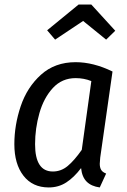

<svg xmlns="http://www.w3.org/2000/svg" viewBox="-20 -811 559 843"><path d="M474 -497 420 -119Q418 -99 418 -92Q418 -76 424 -65.5Q430 -55 446 -49L418 12Q381 7 360.5 -13.5Q340 -34 336 -73Q305 -32 271 -10Q237 12 194 12Q123 12 83 -39.5Q43 -91 43 -178Q43 -262 71 -345Q99 -428 160 -483Q221 -538 312 -538Q390 -538 474 -497ZM134 -178Q134 -58 212 -58Q248 -58 277 -82Q306 -106 339 -153L381 -455Q349 -468 312 -468Q252 -468 212 -424.5Q172 -381 153 -314Q134 -247 134 -178ZM187 -678 325 -791H381L486 -676L446 -637L345 -719L222 -637Z"/></svg>

Font: Fira Sans Condensed
Style: Italic
Weight: 400
Width: 3
Italic angle: -8°
Designer: bBox Type GmbH & Carrois Corporate GbR & Edenspiekermann AG
Foundry: bBox Type GmbH & Carrois Corporate GbR & Edenspiekermann AG
Version: Version 4.301